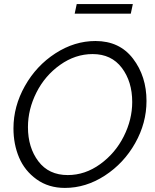

<svg xmlns="http://www.w3.org/2000/svg" viewBox="-20 -916 762 941"><path d="M346 -849 356 -896H631L621 -849ZM46 -287Q46 -395 102 -494.5Q158 -594 251.5 -654.5Q345 -715 448 -715Q566 -715 632 -628.5Q698 -542 698 -421Q698 -313 642.5 -214.5Q587 -116 494 -55.5Q401 5 298 5Q218 5 159.5 -37Q101 -79 73.5 -144Q46 -209 46 -287ZM628 -416Q628 -516 577 -583.5Q526 -651 434 -651Q349 -651 274.5 -598Q200 -545 158.5 -462.5Q117 -380 117 -293Q117 -193 168 -125.5Q219 -58 312 -58Q397 -58 471 -111.5Q545 -165 586.5 -247.5Q628 -330 628 -416Z"/></svg>

Font: Raleway-v4020
Style: Italic
Weight: 400
Italic angle: -12°
Designer: Matt McInerney, Pablo Impallari, Rodrigo Fuenzalida
Foundry: Matt McInerney, Pablo Impallari, Rodrigo Fuenzalida
Version: Version 4.020;PS 004.020;hotconv 1.0.88;makeotf.lib2.5.64775